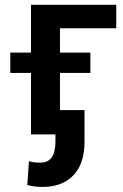

<svg xmlns="http://www.w3.org/2000/svg" viewBox="-20 -548 500 783"><path d="M454.1 -528.3H106.4V-333.5H22V-250.5H106.4V0H206.1V28.3C206.1 86.4 186 115.2 145.5 115.2C125.5 115.2 109.9 113.3 98.1 109.4L91.3 206.1C109.4 211.4 129.9 214.4 152.8 214.4C201.2 214.4 240.2 201.7 270 175.8C306.6 144 324.7 95.2 324.7 30.3V-99.1H224.6V-250.5H348.6V-333.5H224.6V-432.6H454.1Z"/></svg>

Font: Roboto Medium
Style: Regular
Weight: 500
Designer: Google
Version: Version 2.137; 2017